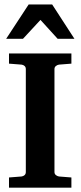

<svg xmlns="http://www.w3.org/2000/svg" viewBox="-20 -864 363 864"><path d="M301.3 -19.5H20.5V-65.4L76.7 -69.8Q85 -70.8 90.6 -75.9Q96.2 -81.1 96.2 -89.8V-553.2Q96.2 -562 90.6 -567.1Q85 -572.3 76.7 -573.2L20.5 -577.6V-623.5H301.3V-577.6L245.6 -573.2Q238.3 -572.3 231.7 -567.1Q225.1 -562 225.1 -553.2V-89.8Q225.1 -81.1 231.7 -75.9Q238.3 -70.8 245.6 -69.8L301.3 -65.4ZM314.9 -689.5H239.3L162.1 -774.4L83.5 -689.5H7.8L108.9 -843.8H214.8Z"/></svg>

Font: Annapurna SIL
Style: Bold
Weight: 700
Designer: Peter Martin, Annie Olsen
Foundry: SIL International
Version: Version 2.000